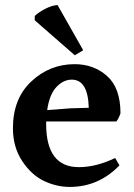

<svg xmlns="http://www.w3.org/2000/svg" viewBox="-20 -818 529 757"><path d="M308 -620 275 -600 117 -738V-755Q131 -769 158 -783Q185 -797 207 -798ZM263 -504Q230 -504 202.5 -475Q175 -446 166 -384L259 -391L330 -393Q327 -504 263 -504ZM162 -339V-329Q162 -159 291 -159Q359 -159 434 -195L451 -166Q369 -81 255 -81Q203 -81 153.5 -104.5Q104 -128 67.5 -183Q31 -238 31 -313Q31 -429 103.5 -497Q176 -565 274 -565Q350 -565 402.5 -518Q455 -471 455 -371Q449 -353 439 -339Z"/></svg>

Font: Halant SemiBold
Style: Regular
Weight: 600
Designer: Hitesh Malaviya (Devanagari), Satya Rajpurohit (Latin)
Foundry: Indian Type Foundry
Version: Version 1.101;PS 1.0;hotconv 1.0.78;makeotf.lib2.5.61930; tt